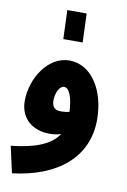

<svg xmlns="http://www.w3.org/2000/svg" viewBox="-101 -766 699 1056"><g transform="rotate(10 249.0 -238.5)"><path d="M193 -546H301L295 -707H187ZM43 230C295 200 453 68 453 -141C453 -303 373 -435 248 -436C127 -436 43 -299 43 -175C43 -73 118 -20 208 -20C231 -20 252 -23 272 -30C229 38 133 69 10 82ZM198 -205C198 -243 217 -288 243 -288C274 -288 292 -234 296 -158C278 -153 262 -152 247 -152C213 -152 198 -171 198 -205Z"/></g></svg>

Font: Noto Sans Arabic UI Cn Bk
Style: Regular
Weight: 900
Width: 3
Designer: Monotype Design Team, Nadine Chahine and Nizar Qandah
Foundry: Monotype Imaging Inc.
Version: Version 2.010